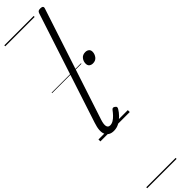

<svg xmlns="http://www.w3.org/2000/svg" viewBox="-491 -961 1406 1406"><g transform="rotate(-45 212.0 -257.5)"><path d="M125 16Q78 16 60.5 -19.5Q43 -55 67 -126L346 -979Q350 -991 356.5 -995.5Q363 -1000 377 -1000Q393 -1000 399 -994Q405 -988 401 -976L117 -111Q104 -72 108.5 -52Q113 -32 134 -32Q151 -32 167.5 -42Q184 -52 199 -68Q214 -84 225 -99Q230 -106 236.5 -108.5Q243 -111 252 -105Q263 -98 264 -91Q265 -84 260 -76Q247 -54 226.5 -33Q206 -12 180.5 2Q155 16 125 16ZM366 -442Q349 -442 337.5 -451Q326 -460 326 -479Q326 -503 341 -522Q356 -541 384 -541Q401 -541 412.5 -532Q424 -523 424 -505Q424 -482 409 -462Q394 -442 366 -442ZM0 475H304V485H0ZM0 -20H304V0H0ZM0 -505H304V-500H0ZM0 -995H304V-985H0Z"/></g></svg>

Font: Playwrite SK Guides
Style: Regular
Weight: 400
Designer: Veronika Burian, José Scaglione
Foundry: TypeTogether
Version: Version 1.003